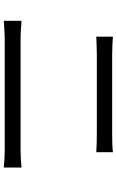

<svg xmlns="http://www.w3.org/2000/svg" viewBox="184 -876 631 1040"><g transform="rotate(90 500.0 -355.5)"><path d="M178 -651V-561C209 -562 242 -564 277 -564C326 -564 656 -564 705 -564C738 -564 776 -563 804 -561V-651C776 -648 741 -647 705 -647C654 -647 340 -647 277 -647C244 -647 210 -649 178 -651ZM92 -156V-60C126 -62 161 -65 197 -65C255 -65 738 -65 796 -65C823 -65 857 -63 887 -60V-156C858 -153 826 -151 796 -151C738 -151 255 -151 197 -151C161 -151 126 -154 92 -156Z"/></g></svg>

Font: Noto Sans CJK JP
Style: Regular
Weight: 400
Designer: Ryoko NISHIZUKA 西塚涼子 (kana, bopomofo & ideographs); Paul D. Hunt (Latin, Greek & Cyrillic); Sandoll Communications 산돌커뮤니
Foundry: Adobe
Version: Version 2.004;hotconv 1.0.118;makeotfexe 2.5.65603